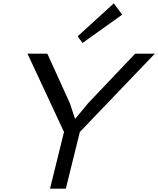

<svg xmlns="http://www.w3.org/2000/svg" viewBox="-20 -1132 949 1152"><path d="M713 -1044 475 -874 446 -914 663 -1112ZM909 -810 459 -340 375 0H280L364 -340L145 -810H264L399 -513L430 -420H432L509 -513L791 -810Z"/></svg>

Font: TypoPRO Sinkin Sans
Style: 400 Italic
Weight: 400
Italic angle: -112°
Designer: Keith Bates
Foundry: K-Type
Version: Sinkin Sans (version 1.0)  by Keith Bates   •   © 2014   www